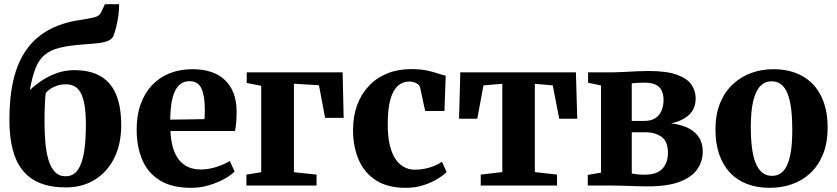

<svg xmlns="http://www.w3.org/2000/svg" viewBox="-20 -890 4015 921"><path d="M296 9Q223.5 9 171.8 -12Q120 -33 87.8 -74Q55.5 -115 40.2 -175.5Q25 -236 25 -315Q25 -426 45.2 -509.8Q65.5 -593.5 107 -651.8Q148.5 -710 211.5 -745.2Q274.5 -780.5 360 -793.5Q406.5 -800.5 431.8 -806.8Q457 -813 464.5 -830L483.5 -870H551.5Q551.5 -843 548 -816.2Q544.5 -789.5 538.5 -765.2Q532.5 -741 525.5 -720.5Q519 -704 501.2 -695.5Q483.5 -687 455.2 -683.5Q427 -680 388 -677.5Q313.5 -672.5 267 -661Q220.5 -649.5 193 -625.8Q165.5 -602 150 -561.8Q134.5 -521.5 123 -458Q146.5 -480.5 178.8 -502.2Q211 -524 251 -538.8Q291 -553.5 338 -553.5Q394 -553.5 436 -537.2Q478 -521 505.8 -488.5Q533.5 -456 547.5 -406.2Q561.5 -356.5 561.5 -289.5Q561.5 -200.5 528.8 -133.5Q496 -66.5 436.2 -28.8Q376.5 9 296 9ZM294.5 -44.5Q332 -44.5 353.2 -75Q374.5 -105.5 383.2 -160.8Q392 -216 392 -289.5Q392 -348 385.5 -386Q379 -424 366.5 -445.8Q354 -467.5 336.8 -476.5Q319.5 -485.5 297.5 -485.5Q273.5 -485.5 254.8 -479.5Q236 -473.5 222.2 -464.2Q208.5 -455 199.5 -444Q197 -425 195.8 -401.5Q194.5 -378 194 -353.2Q193.5 -328.5 193.5 -305.5Q193.5 -254.5 197.5 -207.8Q201.5 -161 212.2 -124.2Q223 -87.5 242.8 -66Q262.5 -44.5 294.5 -44.5Z M896.5 11Q805 11 747.2 -24.5Q689.5 -60 662.5 -123.2Q635.5 -186.5 635.5 -269.5Q635.5 -337.5 655 -391Q674.5 -444.5 709.8 -481.8Q745 -519 794 -538.5Q843 -558 902.5 -558Q1004.5 -558 1058.8 -506.2Q1113 -454.5 1115 -360.5Q1115 -327 1113 -302.8Q1111 -278.5 1107 -261.5H797.5Q799.5 -216 809.8 -181.5Q820 -147 838.2 -123.8Q856.5 -100.5 882.8 -88.8Q909 -77 943.5 -77Q981 -77 1020.5 -90Q1060 -103 1082 -118L1105.5 -67.5Q1090 -51 1058 -32.8Q1026 -14.5 984 -1.8Q942 11 896.5 11ZM796.5 -316 961 -318.5Q961.5 -330.5 962 -342Q962.5 -353.5 962.5 -365.5Q962.5 -428.5 946.8 -464.5Q931 -500.5 889 -500.5Q869.5 -500.5 853.2 -491.8Q837 -483 824.2 -462.2Q811.5 -441.5 804.5 -406Q797.5 -370.5 796.5 -316Z M1162 0V-52.5L1233 -64V-478.5L1163.5 -492V-543H1623.5L1628.5 -324.5H1539.5L1510 -481L1390 -488.5V-64L1498.5 -52.5V0Z M1926.5 11Q1839.5 11 1783.5 -25Q1727.5 -61 1700.5 -123.8Q1673.5 -186.5 1673.5 -266.5Q1673.5 -332.5 1693.2 -386Q1713 -439.5 1749.8 -478.2Q1786.5 -517 1837.8 -537.8Q1889 -558.5 1952.5 -558.5Q1997 -558.5 2028 -551.8Q2059 -545 2080.8 -537.5Q2102.5 -530 2118 -527L2112 -357.5H2019.5L1995.5 -469Q1993 -479.5 1984.8 -486Q1976.5 -492.5 1965.2 -495.8Q1954 -499 1943 -499Q1912.5 -499 1889.5 -479.2Q1866.5 -459.5 1853.2 -415.2Q1840 -371 1840 -296Q1839.5 -240 1848.8 -198.5Q1858 -157 1875.2 -130Q1892.5 -103 1916.8 -89.5Q1941 -76 1970 -76Q1997 -76 2021 -81.2Q2045 -86.5 2065.2 -95.2Q2085.5 -104 2100 -114L2122 -65Q2109 -50.5 2080.5 -32.8Q2052 -15 2012.5 -2Q1973 11 1926.5 11Z M2286 0V-52.5L2389.5 -64.5V-488L2299 -480.5L2269.5 -320.5H2182L2188 -543H2742.5L2749 -320.5H2662.5L2631.5 -480.5L2545.5 -488V-64.5L2652 -52.5V0Z M3086.5 4Q3059 4 3028.8 3Q2998.5 2 2970 1Q2941.5 0 2920 0H2799.5V-51L2863 -62V-480L2801 -493V-543H2923Q2942.5 -543 2972 -544.8Q3001.5 -546.5 3033.5 -548Q3065.5 -549.5 3091 -549.5Q3176.5 -549.5 3225.8 -532Q3275 -514.5 3296 -485Q3317 -455.5 3317 -419Q3317 -367.5 3284.2 -338.2Q3251.5 -309 3198.5 -298Q3243.5 -293.5 3277.8 -277.5Q3312 -261.5 3331.5 -233Q3351 -204.5 3351 -162.5Q3351 -117 3325.2 -79Q3299.5 -41 3241.5 -18.5Q3183.5 4 3086.5 4ZM3071 -52Q3131 -52 3157.5 -80.8Q3184 -109.5 3184 -156Q3184 -211 3153.8 -233.2Q3123.5 -255.5 3075.5 -255.5H3010.5V-58Q3016.5 -56.5 3026 -55Q3035.5 -53.5 3047.2 -52.8Q3059 -52 3071 -52ZM3010.5 -310H3071Q3104.5 -310 3124.8 -324Q3145 -338 3154 -361Q3163 -384 3163 -411.5Q3163 -436.5 3154.2 -455Q3145.5 -473.5 3125.8 -483.5Q3106 -493.5 3072.5 -493.5Q3056 -493.5 3040.2 -492.8Q3024.5 -492 3010.5 -490.5Z M3412 -268Q3412 -342 3434.5 -396.2Q3457 -450.5 3496 -486.5Q3535 -522.5 3584.5 -540.2Q3634 -558 3689 -558Q3771 -558 3829.5 -524.8Q3888 -491.5 3919 -429Q3950 -366.5 3950 -278.5Q3950 -203.5 3927.5 -149Q3905 -94.5 3866.2 -58.8Q3827.5 -23 3777.8 -6Q3728 11 3673 11Q3612 11 3563.5 -7.5Q3515 -26 3481.2 -62.2Q3447.5 -98.5 3429.8 -150.2Q3412 -202 3412 -268ZM3683 -46.5Q3716 -46.5 3737.5 -69.8Q3759 -93 3769.8 -141.5Q3780.5 -190 3780.5 -265.5Q3780.5 -320.5 3775.5 -364Q3770.5 -407.5 3759 -438Q3747.5 -468.5 3728.5 -484.2Q3709.5 -500 3681.5 -500Q3649 -500 3626.8 -476.8Q3604.5 -453.5 3593 -405.2Q3581.5 -357 3581.5 -280.5Q3581.5 -225.5 3587 -182Q3592.5 -138.5 3604.5 -108.5Q3616.5 -78.5 3635.8 -62.5Q3655 -46.5 3683 -46.5Z"/></svg>

Font: Merriweather 48pt ExtraBold
Style: Regular
Weight: 800
Version: Version 2.100